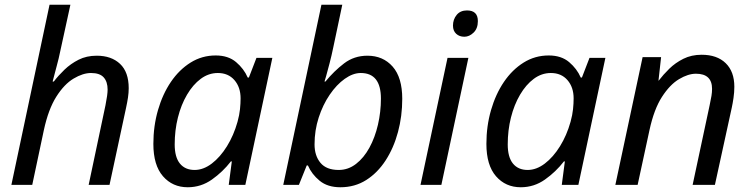

<svg xmlns="http://www.w3.org/2000/svg" viewBox="-20 -780 3171 810"><path d="M28 0 189 -760H277L234 -563Q228 -533 219 -500.5Q210 -468 202 -436H207Q226 -461 252 -486Q278 -511 311.5 -528Q345 -545 388 -545Q450 -545 486.5 -510.5Q523 -476 523 -408Q523 -389 520 -369Q517 -349 512 -326L442 0H354L425 -336Q434 -381 434 -402Q434 -435 417.5 -453.5Q401 -472 364 -472Q330 -472 290.5 -448.5Q251 -425 217.5 -372Q184 -319 165 -231L116 0Z M772 10Q708 10 667.5 -36.5Q627 -83 627 -173Q627 -248 646.5 -315.5Q666 -383 701 -434.5Q736 -486 784 -516Q832 -546 890 -546Q943 -546 976 -518Q1009 -490 1025 -453H1030L1062 -536H1129L1015 0H945L958 -99H954Q920 -55 874 -22.5Q828 10 772 10ZM801 -63Q838 -63 873.5 -90Q909 -117 937.5 -163Q966 -209 982 -266Q990 -295 992.5 -319.5Q995 -344 995 -365Q995 -412 969 -442Q943 -472 899 -472Q860 -472 827 -447.5Q794 -423 769 -380.5Q744 -338 730.5 -284Q717 -230 717 -171Q717 -117 739 -90Q761 -63 801 -63Z M1416 10Q1362 10 1328.5 -17.5Q1295 -45 1279 -82H1274L1241 0H1175L1336 -760H1424L1386 -580Q1379 -546 1370.5 -513.5Q1362 -481 1356 -459.5Q1350 -438 1349 -436H1353Q1389 -480 1431.5 -512.5Q1474 -545 1530 -545Q1596 -545 1636.5 -499Q1677 -453 1677 -363Q1677 -290 1659 -223Q1641 -156 1607 -103.5Q1573 -51 1525 -20.5Q1477 10 1416 10ZM1409 -63Q1449 -63 1482 -88.5Q1515 -114 1538.5 -157Q1562 -200 1574.5 -254Q1587 -308 1587 -364Q1587 -472 1502 -472Q1469 -472 1434.5 -447.5Q1400 -423 1371 -380.5Q1342 -338 1324.5 -284Q1307 -230 1307 -171Q1307 -123 1332 -93Q1357 -63 1409 -63Z M1939 -625Q1918 -625 1904.5 -637.5Q1891 -650 1891 -672Q1891 -698 1906.5 -717Q1922 -736 1950 -736Q1996 -736 1996 -691Q1996 -660 1978 -642.5Q1960 -625 1939 -625ZM1754 0 1868 -536H1956L1842 0Z M2177 10Q2113 10 2072.5 -36.5Q2032 -83 2032 -173Q2032 -248 2051.5 -315.5Q2071 -383 2106 -434.5Q2141 -486 2189 -516Q2237 -546 2295 -546Q2348 -546 2381 -518Q2414 -490 2430 -453H2435L2467 -536H2534L2420 0H2350L2363 -99H2359Q2325 -55 2279 -22.5Q2233 10 2177 10ZM2206 -63Q2243 -63 2278.5 -90Q2314 -117 2342.5 -163Q2371 -209 2387 -266Q2395 -295 2397.5 -319.5Q2400 -344 2400 -365Q2400 -412 2374 -442Q2348 -472 2304 -472Q2265 -472 2232 -447.5Q2199 -423 2174 -380.5Q2149 -338 2135.5 -284Q2122 -230 2122 -171Q2122 -117 2144 -90Q2166 -63 2206 -63Z M2576 0 2691 -539H2769L2758 -440H2759Q2778 -465 2803.5 -490Q2829 -515 2863 -532Q2897 -549 2940 -549Q3005 -549 3041.5 -513.5Q3078 -478 3078 -414Q3078 -391 3074.5 -367Q3071 -343 3067 -325L2996 0H2902L2974 -337Q2979 -360 2981.5 -375.5Q2984 -391 2984 -405Q2984 -469 2916 -469Q2883 -469 2844.5 -446Q2806 -423 2772.5 -371Q2739 -319 2720 -231L2670 0Z"/></svg>

Font: Noto IKEA Latin
Style: Italic
Weight: 400
Italic angle: -12°
Designer: Monotype Design Team
Foundry: Monotype Imaging Inc.
Version: Version 1.0